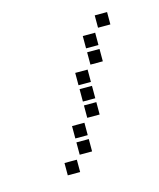

<svg xmlns="http://www.w3.org/2000/svg" viewBox="-61 -364 337 407"><g transform="rotate(-15 107.0 -160.5)"><path d="M40 -31.4V-4.3H67.1V-31.4ZM182.9 -317.1V-290H210V-317.1ZM147.1 -245.7V-218.6H174.3V-245.7ZM111.4 -174.3V-147.1H138.6V-174.3ZM75.7 -102.9V-75.7H102.9V-102.9ZM75.7 -67.1V-40H102.9V-67.1ZM111.4 -138.6V-111.4H138.6V-138.6ZM147.1 -281.4V-254.3H174.3V-281.4ZM111.4 -210V-182.9H138.6V-210Z"/></g></svg>

Font: Gossip Low Square
Style: Regular
Weight: 400
Width: 3
Designer: Deborah Khodanovich
Version: Version 1.001;Glyphs 3.3.1 (3343)